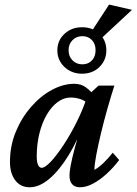

<svg xmlns="http://www.w3.org/2000/svg" viewBox="-20 -791 583 819"><path d="M106.4 7.8Q67.4 7.8 44.9 -22Q22.5 -51.8 22.5 -99.6Q22.5 -168.9 47.4 -229Q72.3 -289.1 112.8 -335.4Q153.3 -381.8 201.7 -407.7Q250 -433.6 296.9 -433.6Q325.2 -433.6 346.2 -418.5Q367.2 -403.3 388.7 -376L359.4 -344.7Q343.8 -361.3 323.2 -368.2Q302.7 -375 281.2 -375Q252 -375 225.6 -355.5Q199.2 -335.9 179.2 -301.3Q159.2 -266.6 147.9 -221.2Q136.7 -175.8 136.7 -124Q136.7 -100.6 142.1 -87.9Q147.5 -75.2 158.2 -75.2Q171.9 -75.2 196.8 -101.6Q221.7 -127.9 251 -172.4Q280.3 -216.8 307.1 -270.5Q334 -324.2 351.6 -378.9L365.2 -393.6L400.4 -425.8H467.8Q453.1 -379.9 438 -326.7Q422.9 -273.4 410.6 -222.2Q398.4 -170.9 390.6 -129.9Q382.8 -88.9 382.8 -66.4Q403.3 -78.1 422.4 -96.7Q441.4 -115.2 460.9 -139.6L488.3 -108.4Q463.9 -76.2 435.1 -49.8Q406.2 -23.4 377 -7.8Q347.7 7.8 321.3 7.8Q299.8 7.8 288.1 -4.9Q276.4 -17.6 276.4 -42Q276.4 -57.6 281.7 -86.4Q287.1 -115.2 299.8 -162.6Q312.5 -210 334 -281.2H343.8Q312.5 -193.4 272.5 -128.4Q232.4 -63.5 189.9 -27.8Q147.5 7.8 106.4 7.8ZM330.1 -476.6Q285.2 -476.6 254.9 -505.4Q224.6 -534.2 224.6 -576.2Q224.6 -618.2 254.9 -646.5Q285.2 -674.8 330.1 -674.8Q375 -674.8 404.3 -647Q433.6 -619.1 433.6 -576.2Q433.6 -534.2 404.3 -505.4Q375 -476.6 330.1 -476.6ZM331.1 -516.6Q356.4 -516.6 372.1 -533.2Q387.7 -549.8 387.7 -577.1Q387.7 -603.5 372.1 -620.1Q356.4 -636.7 331.1 -636.7Q305.7 -636.7 289.1 -619.6Q272.5 -602.5 272.5 -577.1Q272.5 -550.8 289.1 -533.7Q305.7 -516.6 331.1 -516.6ZM404.3 -620.1 357.4 -636.7 445.3 -771.5 543 -749Z"/></svg>

Font: Crimson Pro SemiBold
Style: Italic
Weight: 600
Italic angle: -12°
Designer: Jacques Le Bailly
Foundry: Baron von Fonthausen
Version: Version 1.003